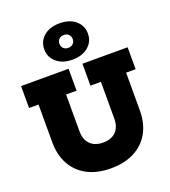

<svg xmlns="http://www.w3.org/2000/svg" viewBox="-189 -1230 1220 1378"><g transform="rotate(-20 421.0 -541.5)"><path d="M483 -765H828V-597.5H755.5V-310.5Q755.5 -211 715 -138.8Q674.5 -66.5 599 -27.8Q523.5 11 420 11Q317 11 242.2 -27.8Q167.5 -66.5 127 -138.8Q86.5 -211 86.5 -310.5V-597.5H14V-765H377V-597.5H297V-317Q297 -274 313 -243.8Q329 -213.5 359 -197.8Q389 -182 430.5 -182Q472.5 -182 502.2 -198Q532 -214 547.5 -244Q563 -274 563 -317V-597.5H483ZM427 -816.5Q351.5 -816.5 306 -855.8Q260.5 -895 260.5 -955.5Q260.5 -1016 306 -1055Q351.5 -1094 427 -1094Q503 -1094 548.5 -1055Q594 -1016 594 -955.5Q594 -895 548.5 -855.8Q503 -816.5 427 -816.5ZM427 -906.5Q450 -906.5 464 -920.2Q478 -934 478 -955.5Q478 -977.5 464 -991Q450 -1004.5 427 -1004.5Q404.5 -1004.5 390.5 -991Q376.5 -977.5 376.5 -955.5Q376.5 -934 390.5 -920.2Q404.5 -906.5 427 -906.5Z"/></g></svg>

Font: Hepta Slab ExtraLight ExtraBold
Style: Regular
Weight: 800
Version: Version 1.102